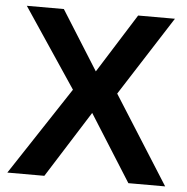

<svg xmlns="http://www.w3.org/2000/svg" viewBox="-50 -737 768 787"><g transform="rotate(5 333.5 -344.0)"><path d="M506.8 0 334 -273.9 161.1 0H8.8L247.1 -361.8L28.8 -688H181.2L334 -444.8L486.8 -688H638.2L429.2 -361.8L658.2 0Z"/></g></svg>

Font: Liberation Sans
Style: Bold
Weight: 700
Designer: Steve Matteson
Foundry: Ascender Corporation
Version: Version 2.1.5